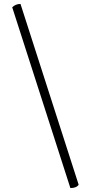

<svg xmlns="http://www.w3.org/2000/svg" viewBox="-20 -754 462 974"><path d="M337 200Q368 200 379 183L84 -734Q59 -734 42 -717Z"/></svg>

Font: Petrona Light
Style: Regular
Weight: 300
Designer: Ringo R. Seeber
Foundry: Ringo R. Seeber
Version: Version 2.001; ttfautohint (v1.8.3)